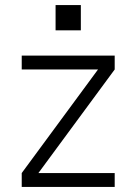

<svg xmlns="http://www.w3.org/2000/svg" viewBox="-20 -740 540 760"><path d="M66 0V-55L368 -465H66V-520H434V-465L132 -55H434V0ZM200 -620V-720H300V-620Z"/></svg>

Font: Iosevka Fixed SS04 Light
Style: Regular
Weight: 300
Monospace: yes
Designer: Belleve Invis
Foundry: Belleve Invis
Version: Version 32.5.0